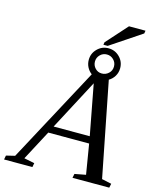

<svg xmlns="http://www.w3.org/2000/svg" viewBox="-195 -1075 949 1170"><g transform="rotate(15 279.5 -490.5)"><path d="M484.9 -720.2Q484.9 -692.4 471.4 -669.9Q458 -647.5 436 -634.8L553.2 -39.1L614.3 -25.9L608.9 0H377L382.3 -25.9L452.1 -39.1L420.9 -228H163.1L63 -39.1L128.9 -25.9L124 0H-54.7L-49.8 -25.9L4.9 -39.1L327.1 -639.6Q308.6 -653.3 297.6 -674.3Q286.6 -695.3 286.6 -720.2Q286.6 -761.2 315.7 -790.3Q344.7 -819.3 385.7 -819.3Q426.8 -819.3 455.8 -790.3Q484.9 -761.2 484.9 -720.2ZM353 -589.8 185.1 -272H413.1ZM445.8 -720.2Q445.8 -745.1 428.2 -762.7Q410.6 -780.3 385.7 -780.3Q360.8 -780.3 343.3 -762.7Q325.7 -745.1 325.7 -720.2Q325.7 -695.8 342.5 -678Q359.4 -660.2 383.3 -660.2H385.7Q409.2 -660.2 427.5 -677.2Q445.8 -694.3 445.8 -720.2ZM349.1 -832 351.6 -848.1 470.7 -981H574.7L571.8 -962.9L376 -832Z"/></g></svg>

Font: Tinos
Style: Italic
Weight: 400
Italic angle: -16.333°
Designer: Steve Matteson
Foundry: Monotype Imaging Inc.
Version: Version 1.32